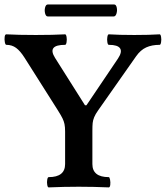

<svg xmlns="http://www.w3.org/2000/svg" viewBox="-35 -816 725 839"><path d="M177.7 -42Q249.5 -42 249.5 -99.1V-241.2Q249.5 -261.2 246.8 -273.9Q244.1 -286.6 238 -299.1Q231.9 -311.5 217.8 -334L72.8 -563Q53.7 -593.3 35.4 -606.7Q17.1 -620.1 -7.3 -620.1Q-11.7 -620.1 -13.9 -631.8Q-16.1 -643.6 -14.6 -654.8Q-13.2 -666 -7.3 -666Q44.4 -663.1 121.1 -663.1Q197.8 -663.1 249.5 -666Q253.9 -666 255.9 -654.5Q257.8 -643.1 255.9 -631.6Q253.9 -620.1 249.5 -620.1Q209.5 -620.1 198.5 -606Q187.5 -591.8 205.6 -563L336.4 -356H342.8L480.5 -560.1Q500 -589.4 489.7 -604.7Q479.5 -620.1 440.4 -620.1Q436 -620.1 434.1 -631.6Q432.1 -643.1 434.1 -654.5Q436 -666 440.4 -666Q484.9 -663.1 551.8 -663.1Q618.2 -663.1 662.6 -666Q667 -666 668.9 -654.5Q670.9 -643.1 668.9 -631.6Q667 -620.1 662.6 -620.1Q628.9 -620.1 604 -608.9Q579.1 -597.7 559.6 -569.8L394 -334Q381.8 -316.9 376.5 -303.7Q371.1 -290.5 369.9 -278.3Q368.7 -266.1 368.7 -244.1V-99.1Q368.7 -42 440.4 -42Q443.8 -42 446 -30.5Q448.2 -19 446.8 -8.1Q445.3 2.9 440.4 2.9Q374.5 0 309.1 0Q243.7 0 177.7 2.9Q173.3 2.9 171.4 -8.3Q169.4 -19.5 171.4 -30.8Q173.3 -42 177.7 -42ZM173.8 -796.4H463.9Q472.2 -796.4 475.1 -783.2Q478 -770 474.1 -757.1Q470.2 -744.1 461.9 -744.1H173.8Q165.5 -744.1 162.1 -757.3Q158.7 -770.5 162.1 -783.4Q165.5 -796.4 173.8 -796.4Z"/></svg>

Font: Junicode Two Beta VF
Style: Regular
Weight: 400
Designer: Peter S. Baker
Foundry: Briery Creek Software
Version: Version 1.031 beta; ttfautohint (v1.8.1.43-b0c9)